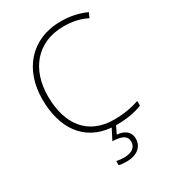

<svg xmlns="http://www.w3.org/2000/svg" viewBox="-227 -841 1072 1198"><g transform="rotate(-30 309.0 -242.0)"><path d="M446 144C446 95 411 67 355 63L381 10C383 10 385 10 387 10C466 10 525 -3 571 -21V-55C521 -38 463 -26 389 -26C199 -26 103 -158 103 -359C103 -551 213 -688 405 -688C461 -688 517 -679 571 -651L587 -686C532 -711 471 -724 405 -724C189 -724 63 -569 63 -360C63 -151 161 -7 350 9L311 85C378 87 412 104 412 145C412 188 377 210 326 210C303 210 286 208 270 204V234C284 238 302 240 326 240C398 240 446 203 446 144Z"/></g></svg>

Font: Noto Sans Canadian Aboriginal ExtraLight
Style: Regular
Weight: 200
Designer: Monotype Design Team, Typotheque's Kevin King
Foundry: Monotype Imaging Inc.
Version: Version 2.004